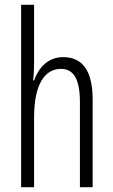

<svg xmlns="http://www.w3.org/2000/svg" viewBox="-20 -780 472 800"><path d="M122 -519V-760H68V0H122V-289C122 -430 167 -493 234 -493C284 -493 313 -455 313 -354V0H366V-365C366 -482 326 -542 243 -542C179 -542 140 -496 122 -445H118C121 -468 122 -489 122 -519Z"/></svg>

Font: Noto Sans Kannada ExtraCondensed Light
Style: Regular
Weight: 300
Width: 2
Designer: Jelle Bosma - Monotype Design Team
Foundry: Monotype Imaging Inc.
Version: Version 2.005